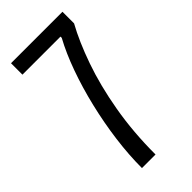

<svg xmlns="http://www.w3.org/2000/svg" viewBox="-213 -710 760 760"><g transform="rotate(-45 167.5 -330.0)"><path d="M94 0Q94 -73 104.5 -153Q115 -233 134 -312.5Q153 -392 178.5 -463Q204 -534 234 -589V-596H21V-660H309V-595Q273 -530 241 -439Q209 -348 189.5 -236.5Q170 -125 170 0Z"/></g></svg>

Font: Bricolage Grotesque 12pt Condensed Light
Style: Regular
Weight: 300
Width: 3
Designer: Mathieu Triay
Foundry: Atelier Triay
Version: Version 1.001; ttfautohint (v1.8.4.7-5d5b);gftools[0.9.33.de